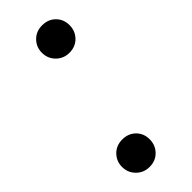

<svg xmlns="http://www.w3.org/2000/svg" viewBox="-181 -531 559 559"><g transform="rotate(-45 98.5 -251.5)"><path d="M63 5Q39 5 22.5 -11.5Q6 -28 6 -52Q6 -75 22 -91.5Q38 -108 63 -108Q88 -108 104 -92Q120 -76 120 -52Q120 -28 104 -11.5Q88 5 63 5ZM133 -395Q109 -395 92.5 -411.5Q76 -428 76 -452Q76 -475 92 -491.5Q108 -508 133 -508Q158 -508 174 -492Q190 -476 190 -452Q190 -428 174 -411.5Q158 -395 133 -395Z"/></g></svg>

Font: DM Sans 28pt
Style: Italic
Weight: 400
Italic angle: -10°
Version: Version 4.004;gftools[0.9.30]